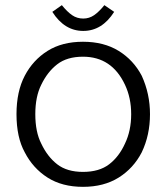

<svg xmlns="http://www.w3.org/2000/svg" viewBox="-20 -718 646 745"><path d="M44 0ZM530 -424Q562 -354 562 -275Q562 -194 530 -127Q498 -65 440.5 -29Q383 7 302 7Q221 7 164.5 -29Q108 -65 76 -127Q44 -185 44 -275Q44 -363 76 -424Q108 -485 164.5 -520.5Q221 -556 302 -556Q383 -556 440.5 -520.5Q498 -485 530 -424ZM465 -161Q489 -211 489 -275Q489 -338 465 -389Q414 -498 302 -498Q240 -498 202 -468.5Q164 -439 140 -389Q117 -343 117 -275Q117 -206 140 -161Q164 -110 202 -80.5Q240 -51 302 -51Q365 -51 403.5 -80.5Q442 -110 465 -161ZM183 -672 220 -698Q241 -672 260 -659Q279 -646 303 -646Q326 -646 345 -659Q364 -672 385 -698L423 -672Q376 -598 303 -598Q230 -598 183 -672Z"/></svg>

Font: Cambay Devanagari
Style: Regular
Weight: 400
Designer: Pooja Saxena
Foundry: Pooja Saxena
Version: Version 1.180;PS 001.180;hotconv 1.0.70;makeotf.lib2.5.58329